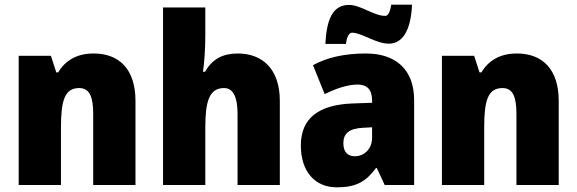

<svg xmlns="http://www.w3.org/2000/svg" viewBox="-20 -792 2470 822"><path d="M381 -563C310 -563 260 -534 229 -482H221L198 -553H60V0H241V-246C241 -362 257 -415 319 -415C364 -415 379 -377 379 -304V0H560V-360C560 -497 489 -563 381 -563Z M859 -641V-760H678V0H859V-247C859 -358 876 -415 939 -415C978 -415 997 -378 997 -304V0H1178V-360C1178 -498 1102 -563 998 -563C935 -563 889 -540 858 -485H849C854 -520 859 -572 859 -641Z M1744 -772H1655C1649 -734 1639 -724 1629 -724C1581 -724 1524 -771 1474 -771C1402 -771 1378 -704 1373 -604H1461C1466 -644 1479 -652 1487 -652C1529 -652 1589 -605 1645 -605C1700 -605 1739 -656 1744 -772ZM1546 -563C1455 -563 1380 -546 1320 -513L1370 -389C1422 -415 1471 -430 1511 -430C1550 -430 1573 -410 1573 -362V-352L1488 -349C1345 -343 1268 -287 1268 -169C1268 -59 1327 10 1422 10C1506 10 1547 -15 1590 -73H1593L1627 0H1753V-363C1753 -494 1675 -563 1546 -563ZM1535 -245 1573 -247V-202C1573 -155 1540 -123 1499 -123C1469 -123 1450 -141 1450 -179C1450 -220 1474 -242 1535 -245Z M2193 -563C2122 -563 2072 -534 2041 -482H2033L2010 -553H1872V0H2053V-246C2053 -362 2069 -415 2131 -415C2176 -415 2191 -377 2191 -304V0H2372V-360C2372 -497 2301 -563 2193 -563Z"/></svg>

Font: Noto Sans Thai SemCond Blk
Style: Regular
Weight: 900
Width: 4
Designer: Monotype Design Team
Foundry: Monotype Imaging Inc.
Version: Version 2.002